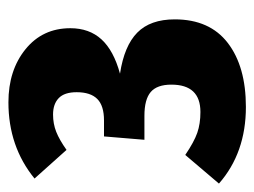

<svg xmlns="http://www.w3.org/2000/svg" viewBox="-95 -494 604 456"><g transform="rotate(-90 207.0 -266.0)"><path d="M368 -401Q368 -356 341.5 -327Q315 -298 260 -283Q326 -273 357.5 -242Q389 -211 389 -153Q389 -70 333 -27Q277 16 181 16Q72 16 -1 -48L67 -128Q98 -107 119.5 -99.5Q141 -92 169 -92Q234 -92 234 -161Q234 -195 216.5 -210Q199 -225 160 -225H103L111 -321H149Q184 -321 200 -337Q216 -353 216 -386Q216 -415 202 -428.5Q188 -442 163 -442Q141 -442 122 -434.5Q103 -427 79 -410L11 -486Q87 -548 192 -548Q268 -548 318 -507.5Q368 -467 368 -401Z"/></g></svg>

Font: Fira Sans Extra Condensed
Style: Bold
Weight: 700
Width: 1
Designer: Carrois Corporate & Edenspiekermann AG
Foundry: Carrois Corporate GbR & Edenspiekermann AG
Version: Version 4.203